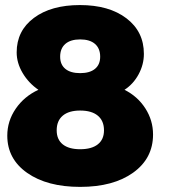

<svg xmlns="http://www.w3.org/2000/svg" viewBox="-20 -730 670 759"><path d="M295.9 -710Q411.1 -710 480 -657.5Q548.8 -605 548.8 -517.1Q548.8 -475.1 528.1 -436.5Q507.3 -397.9 472.2 -375Q523.9 -349.1 554.4 -301.8Q585 -254.4 585 -198.2Q585 -104 506.6 -47.6Q428.2 8.8 296.9 8.8Q166.5 8.8 87.6 -46.4Q8.8 -101.6 8.8 -193.8Q8.8 -251.5 42.2 -300.3Q75.7 -349.1 131.8 -375Q92.8 -401.9 69.3 -441.7Q45.9 -481.4 45.9 -522.9Q45.9 -608.4 114 -659.2Q182.1 -710 295.9 -710ZM217.8 -505.9Q217.8 -474.6 238.3 -457.8Q258.8 -440.9 296.9 -440.9Q335 -440.9 355.5 -457.8Q376 -474.6 376 -505.9Q376 -538.6 355.5 -556.4Q335 -574.2 296.9 -574.2Q258.8 -574.2 238.3 -556.4Q217.8 -538.6 217.8 -505.9ZM296.9 -293Q252 -293 228 -272.7Q204.1 -252.4 204.1 -214.8Q204.1 -178.7 228 -159.4Q252 -140.1 296.9 -140.1Q342.3 -140.1 366.7 -159.4Q391.1 -178.7 391.1 -214.8Q391.1 -252.4 366.7 -272.7Q342.3 -293 296.9 -293Z"/></svg>

Font: Montserrat arm ExtraBold
Style: Regular
Weight: 800
Designer: Julieta Ulanovsky
Foundry: Julieta Ulanovsky
Version: Version 6.000;PS 006.000;hotconv 1.0.88;makeotf.lib2.5.64775